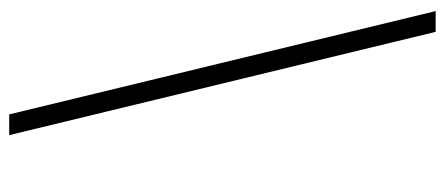

<svg xmlns="http://www.w3.org/2000/svg" viewBox="-288 -452 944 407"><g transform="rotate(-90 183.5 -248.0)"><path d="M364 204H320L101 -700H145Z"/></g></svg>

Font: Red Hat Display VF
Style: Italic
Weight: 300
Italic angle: -12°
Designer: Pentagram, MCKL
Foundry: Pentagram, MCKL
Version: Version 1.023